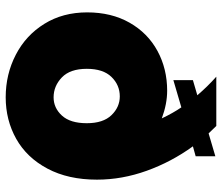

<svg xmlns="http://www.w3.org/2000/svg" viewBox="-73 -707 787 681"><g transform="rotate(90 320.5 -366.5)"><path d="M23.9 -282.2Q23.9 -368.2 60.5 -432.6Q97.2 -497.1 160.6 -531.5Q224.1 -565.9 301.8 -565.9Q348.6 -565.9 399.9 -546.9Q380.9 -586.9 360.8 -616.2L264.2 -587.9V-657.2L317.9 -672.9Q287.1 -709 252 -740.2H426.8L453.1 -712.9L534.2 -736.8V-667L499 -657.2Q554.2 -581.1 585.7 -493.4Q617.2 -405.8 617.2 -316.9Q617.2 -214.8 578.1 -141.4Q539.1 -67.9 472.4 -30.5Q405.8 6.8 325.2 6.8Q243.2 6.8 174.1 -29.1Q105 -64.9 64.5 -130.4Q23.9 -195.8 23.9 -282.2ZM224.1 -280.8Q224.1 -221.7 254.6 -192.4Q285.2 -163.1 325.2 -163.1Q362.8 -163.1 389.9 -192.6Q417 -222.2 417 -280.8Q417 -338.9 388.4 -368.4Q359.9 -397.9 321.8 -397.9Q281.7 -397.9 252.9 -368.4Q224.1 -338.9 224.1 -280.8Z"/></g></svg>

Font: Poppins ExtraBold
Style: Regular
Weight: 800
Designer: Ninad Kale (Devanagari), Jonny Pinhorn (Latin)
Foundry: Indian Type Foundry
Version: 4.004